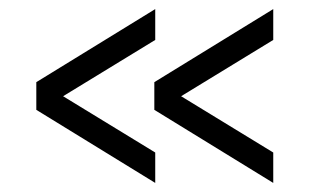

<svg xmlns="http://www.w3.org/2000/svg" viewBox="-20 -471 682 423"><path d="M322 -383V-451L60 -290V-229L322 -68V-135L119 -259ZM582 -383V-451L320 -290V-229L582 -68V-135L379 -259Z"/></svg>

Font: Absans
Style: Regular
Weight: 400
Designer: Valerio Monopoli
Version: Version 1.200;Glyphs 3.2 (3217)